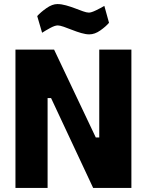

<svg xmlns="http://www.w3.org/2000/svg" viewBox="-20 -924 723 944"><path d="M56 0V-680H246L451 -248H468V-680H626V0H438L231 -442H214V0ZM419 -755Q402 -755 379.5 -761.5Q357 -768 334.5 -777Q312 -786 293 -792.5Q274 -799 264 -799Q250 -799 227 -786.5Q204 -774 187 -763L163 -845Q180 -864 208.5 -884Q237 -904 262 -904Q282 -904 305 -897.5Q328 -891 349 -883Q370 -875 388 -868.5Q406 -862 417 -862Q429 -862 452.5 -873.5Q476 -885 493 -895L516 -812Q501 -794 473.5 -774.5Q446 -755 419 -755Z"/></svg>

Font: Cairo ExtraBold
Style: Regular
Weight: 800
Designer: Mohamed Gaber, Accademia di Belle Arti di Urbino
Foundry: Kief Type Foundry, Accademia di Belle Arti di Urbino
Version: Version 3.117